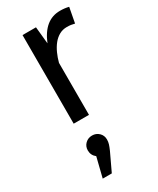

<svg xmlns="http://www.w3.org/2000/svg" viewBox="-217 -604 814 989"><g transform="rotate(-30 190.5 -109.5)"><path d="M95 0V-527H175L185 -426Q231 -539 324 -539Q352 -539 376 -533L359 -443Q347 -446 337 -447.5Q327 -449 313 -449Q288 -449 267.5 -437.5Q247 -426 231.5 -406.5Q216 -387 204.5 -361.5Q193 -336 186 -309V0ZM89 156Q89 132 105.5 116Q122 100 146 100Q170 100 186.5 116Q203 132 203 156Q203 170 199 183Q195 196 187 214L137 320H83L112 203Q89 185 89 156Z"/></g></svg>

Font: Feura Sans
Style: Regular
Weight: 400
Designer: Carrois Corporate & Edenspiekermann
Foundry: Carrois Corporate GbR & Edenspiekermann AG
Version: Version 1.001